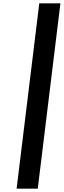

<svg xmlns="http://www.w3.org/2000/svg" viewBox="-20 -831 380 1144"><path d="M79 293 214 -811H340L205 293Z"/></svg>

Font: Expletus Sans
Style: Bold Italic
Weight: 700
Italic angle: -7°
Version: Version 7.500